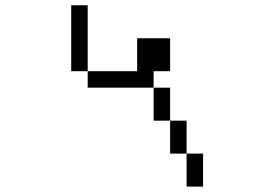

<svg xmlns="http://www.w3.org/2000/svg" viewBox="-20 -645 1040 728"><path d="M687.5 -62.5Q687.5 -62.5 687.5 62.5H750Q750 62.5 750 -62.5ZM687.5 -62.5Q687.5 -62.5 687.5 -187.5H625Q625 -187.5 625 -62.5ZM625 -187.5Q625 -187.5 625 -312.5H562.5Q562.5 -312.5 562.5 -187.5ZM562.5 -312.5V-375H625Q625 -375 625 -500H500Q500 -500 500 -375H312.5V-312.5ZM312.5 -375Q312.5 -375 312.5 -625H250Q250 -625 250 -375Z"/></svg>

Font: CalcUnifontExMono
Style: Regular
Weight: 500
Version: Version 15.0.06